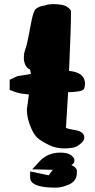

<svg xmlns="http://www.w3.org/2000/svg" viewBox="-20 -690 452 911"><path d="M318.4 92.8Q344.7 105.5 344.7 120.6Q344.7 120.6 344.7 121.1L344.2 138.2Q340.3 171.4 306.4 185.8Q272.5 200.2 249 200.2H230.5Q123 197.8 123 152.3V123.5L210.9 141.6L230.5 115.7Q181.6 114.7 132.8 113.3L169.9 73.2Q208.5 34.2 264.6 34.2H267.1H267.6Q314.5 34.2 330.1 60.1Q333 64.9 333 70.3V71.8Q333 86.9 318.4 92.8ZM195.3 -664.1Q201.2 -668.9 224.6 -670.4H231Q279.3 -670.4 298.1 -657.7Q316.9 -645 316.9 -636.2Q316.9 -558.1 307.6 -353.5Q375.5 -347.2 382.3 -303.2L383.3 -300.3V-297.4Q383.3 -274.4 377 -266.1Q368.2 -254.4 303.2 -252.4Q298.3 -168 293 -83.5Q304.2 -77.6 328.6 -74.2Q379.9 -67.4 379.9 -37.6V-37.1Q379.9 -22.9 363.8 -9.3Q347.7 4.4 337.6 7.6Q327.6 10.7 320.3 11.7Q301.8 14.2 285.2 14.2Q245.6 14.2 215.3 -0.5Q172.9 -21.5 156.2 -37.1Q140.1 -53.2 127 -84Q107.4 -129.4 107.4 -169.9V-170.4L117.2 -241.2Q109.4 -243.2 88.1 -245.1Q66.9 -247.1 25.9 -263.2V-311.5L62 -328.6L127 -338.9L122.6 -360.4Q99.1 -368.2 93.3 -407.2V-420.9Q93.3 -437.5 100.8 -458.3Q108.4 -479 117.7 -529.5Q127 -580.1 130.9 -598.1Q139.6 -636.7 148.9 -647Q168.9 -662.6 195.3 -664.1Z"/></svg>

Font: Drukaatie burti
Style: Heavy
Weight: 800
Version: Version 0.14